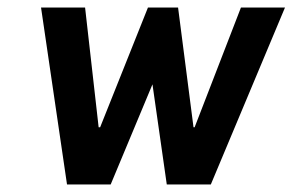

<svg xmlns="http://www.w3.org/2000/svg" viewBox="-20 -490 777 510"><path d="M423 0H540L737 -470H620L497 -152H494L453 -470H373L246 -152H242L206 -470H89L158 0H274L385 -266Z"/></svg>

Font: Hussar Tani
Style: Kurs
Weight: 700
Foundry: Cannot Into Space Fonts
Version: Version 0.92